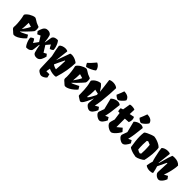

<svg xmlns="http://www.w3.org/2000/svg" viewBox="290 -2392 4153 4153"><g transform="rotate(45 2366.5 -316.0)"><path d="M230.5 -138.7Q245.1 -141.6 266.8 -151.9Q288.6 -162.1 327.6 -182.1Q357.9 -198.2 389.6 -213.9L431.2 -146Q409.7 -117.2 366 -80.3Q322.3 -43.5 272.2 -16.8Q222.2 9.8 181.6 9.8Q168.9 9.8 156.7 3.2Q144.5 -3.4 129.9 -18.6Q117.2 -31.2 110.8 -36.6Q100.6 -45.9 91.6 -53Q82.5 -60.1 80.1 -62Q64.9 -75.7 59.3 -87.2Q53.7 -98.6 53.7 -111.8Q53.7 -120.6 55.2 -131.3Q57.1 -149.9 57.1 -165Q57.1 -233.4 47.6 -311.5Q38.1 -389.6 27.8 -423.8Q22 -443.8 22 -450.2Q22 -469.7 51 -497.1Q80.1 -524.4 107.4 -541.5Q134.3 -558.1 171.4 -573Q208.5 -587.9 232.9 -587.9Q250 -586.9 271 -573.2Q317.9 -541.5 344.5 -528.6Q371.1 -515.6 409.7 -502L423.3 -497.1Q429.2 -494.6 431.6 -492.2Q434.1 -489.7 436.3 -483.2Q438.5 -476.6 440.9 -461.9Q443.8 -444.3 443.8 -424.3Q443.8 -385.3 433.6 -366.2Q429.2 -358.4 391.6 -316.7Q354 -274.9 305.2 -224.9Q256.3 -174.8 216.3 -138.7ZM219.2 -405.8Q219.2 -378.9 215.8 -308.6Q212.4 -238.3 208 -205.1L207.5 -203.6L221.2 -223.1Q253.4 -270 276.1 -305.9Q298.8 -341.8 314 -377.9Q287.6 -383.8 219.2 -405.8Z M766.1 -356Q776.9 -419.9 781.7 -452.1Q788.6 -495.1 792 -512.7Q795.4 -530.3 798.8 -536.1Q818.4 -566.4 850.3 -577.1Q882.3 -587.9 929.7 -587.9Q949.7 -570.8 969.2 -532.2Q988.8 -493.7 1001.5 -449.2Q1014.2 -404.8 1014.2 -372.6Q1003.4 -356.9 981.2 -344.5Q959 -332 941.4 -327.1Q931.2 -335.9 915.8 -362.5Q900.4 -389.2 889.6 -414.1L811 -321.8L902.8 -174.8L967.8 -209.5L1007.8 -161.6Q994.6 -105 970.7 -57.6Q946.8 -10.3 901.4 5.4Q882.3 10.3 862.3 10.3Q825.2 10.3 800 -5.4Q774.9 -21 766.6 -48.8Q751 -100.1 742.7 -140.9Q734.4 -181.6 726.1 -231.9H715.8Q706.5 -144 700 -96.4Q693.4 -48.8 687 -41.5Q668 -18.6 642.1 -4.2Q616.2 10.3 568.8 10.3L555.2 9.8Q535.2 -7.3 514.9 -45.7Q494.6 -84 481.4 -127.7Q468.3 -171.4 468.3 -203.6Q479.5 -219.2 501.7 -231.7Q523.9 -244.1 541.5 -249Q551.8 -240.2 567.4 -213.4Q583 -186.5 592.8 -162.1L670.9 -270L594.7 -392.6L524.9 -360.4L480.5 -415.5Q493.7 -472.2 517.6 -520Q541.5 -567.9 586.4 -583.5Q605.5 -588.4 626 -588.4Q664.1 -588.4 693.4 -571.8Q722.7 -555.2 730.5 -528.3Q741.2 -491.7 746.1 -462.6Q751 -433.6 755.4 -394Q757.8 -368.7 760.3 -354.5Z M1321.8 64.5 1340.3 144Q1329.1 161.1 1307.6 177.2Q1286.1 193.4 1261.2 203.6Q1236.3 213.9 1215.3 213.9Q1197.8 213.9 1177.7 205.3Q1157.7 196.8 1139.6 184.1Q1124.5 173.3 1116.2 165.5Q1107.9 157.7 1102.5 144.8Q1097.2 131.8 1096.2 110.8L1083.5 -250Q1066.4 -318.4 1049.8 -404.3Q1033.2 -490.2 1032.2 -513.2V-518.1Q1048.8 -545.9 1090.1 -562Q1131.3 -578.1 1173.8 -578.1Q1223.1 -578.1 1245.1 -558.1L1209.5 -255.9L1210.9 -255.4L1323.7 -568.8Q1327.6 -569.8 1335.9 -572.3Q1344.2 -574.7 1354.2 -576.4Q1364.3 -578.1 1377 -578.1Q1397.5 -578.1 1427.5 -570.3Q1457.5 -562.5 1490.7 -546.4Q1523.9 -530.3 1551.3 -506.8Q1548.8 -389.2 1527.8 -268.1Q1506.8 -147 1460.9 2.4Q1435.5 9.8 1413.1 9.8Q1365.7 9.8 1318.4 -2.4Q1271 -14.6 1244.6 -28.8Q1239.3 15.1 1228 64.5ZM1240.2 -156.2Q1259.3 -140.1 1293 -126.5Q1326.7 -112.8 1345.7 -111.8Q1351.1 -163.6 1355.5 -245.8Q1359.9 -328.1 1360.8 -379.4L1347.7 -383.3Q1320.8 -328.6 1286.1 -255.6Q1251.5 -182.6 1240.2 -156.2Z M1799.3 -138.7Q1814 -141.6 1835.7 -151.9Q1857.4 -162.1 1896.5 -182.1Q1926.8 -198.2 1958.5 -213.9L2000 -146Q1978.5 -117.2 1934.8 -80.3Q1891.1 -43.5 1841.1 -16.8Q1791 9.8 1750.5 9.8Q1737.8 9.8 1725.6 3.2Q1713.4 -3.4 1698.7 -18.6Q1686 -31.2 1679.7 -36.6Q1669.4 -45.9 1660.4 -53Q1651.4 -60.1 1648.9 -62Q1633.8 -75.7 1628.2 -87.2Q1622.6 -98.6 1622.6 -111.8Q1622.6 -120.6 1624 -131.3Q1626 -149.9 1626 -165Q1626 -233.4 1616.5 -311.5Q1606.9 -389.6 1596.7 -423.8Q1590.8 -443.8 1590.8 -450.2Q1590.8 -469.7 1619.9 -497.1Q1648.9 -524.4 1676.3 -541.5Q1703.1 -558.1 1740.2 -573Q1777.3 -587.9 1801.8 -587.9Q1818.8 -586.9 1839.8 -573.2Q1886.7 -541.5 1913.3 -528.6Q1939.9 -515.6 1978.5 -502L1992.2 -497.1Q1998 -494.6 2000.5 -492.2Q2002.9 -489.7 2005.1 -483.2Q2007.3 -476.6 2009.8 -461.9Q2012.7 -444.3 2012.7 -424.3Q2012.7 -385.3 2002.4 -366.2Q1998 -358.4 1960.4 -316.7Q1922.9 -274.9 1874 -224.9Q1825.2 -174.8 1785.2 -138.7ZM1788.1 -405.8Q1788.1 -378.9 1784.7 -308.6Q1781.2 -238.3 1776.9 -205.1L1776.4 -203.6L1790 -223.1Q1822.3 -270 1845 -305.9Q1867.7 -341.8 1882.8 -377.9Q1856.4 -383.8 1788.1 -405.8ZM1770 -608.9Q1819.3 -618.7 1882.1 -648.2Q1944.8 -677.7 1977.1 -706.1Q1977.1 -733.4 1962.6 -762Q1948.2 -790.5 1924.3 -813.2Q1900.4 -835.9 1872.1 -845.7L1846.2 -814.9Q1806.2 -767.6 1781 -740.5Q1755.9 -713.4 1721.7 -684.6Q1730 -661.6 1743.9 -640.4Q1757.8 -619.1 1770 -608.9Z M2621.1 -136.2Q2593.8 -71.3 2558.6 -30.8Q2523.4 9.8 2483.4 9.8Q2460.9 9.8 2434.8 -3.9Q2408.7 -17.6 2388.2 -39.1Q2386.7 -40.5 2378.9 -48.6Q2371.1 -56.6 2366.7 -68.4Q2362.3 -80.1 2362.3 -95.7Q2362.3 -103.5 2362.8 -107.9Q2364.7 -129.9 2370.6 -222.7L2372.1 -241.7L2369.6 -242.7Q2342.8 -171.4 2307.6 -100.1Q2272.5 -28.8 2241.7 -2.4Q2227.5 9.8 2212.9 9.8Q2201.7 9.8 2190.2 3.7Q2178.7 -2.4 2160.6 -15.1Q2152.3 -21 2139.2 -28.3Q2118.2 -40 2107.2 -49.6Q2096.2 -59.1 2095.7 -71.8L2095.2 -112.3Q2094.2 -183.1 2092 -229.7Q2089.8 -276.4 2082.5 -330.8Q2075.2 -385.3 2060.1 -437Q2054.2 -457 2054.2 -463.9Q2054.2 -469.7 2056.9 -475.6Q2059.6 -481.4 2066.4 -490.7Q2092.8 -525.4 2128.9 -546.6Q2165 -567.9 2194.8 -576.7Q2224.6 -585.4 2242.7 -587.9Q2277.3 -564 2303 -530Q2328.6 -496.1 2360.4 -443.4L2362.8 -444.3Q2358.4 -500 2346.9 -588.1Q2335.4 -676.3 2333.5 -691.9Q2325.7 -751.5 2324.7 -761.2Q2333.5 -772 2361.6 -779.8Q2389.6 -787.6 2423.8 -787.6Q2460.9 -787.6 2495.1 -777.1Q2529.3 -766.6 2553.7 -744.1Q2554.2 -741.7 2554.2 -728Q2554.2 -677.2 2546.6 -560.1Q2539.1 -442.9 2525.6 -326.2Q2512.2 -209.5 2494.6 -150.4L2578.1 -195.3ZM2361.3 -338.9 2362.3 -350.6 2361.8 -377.9Q2342.8 -382.8 2299.3 -391.6L2258.8 -400.4L2259.8 -348.1Q2261.2 -267.6 2242.2 -172.4L2256.8 -165.5Q2280.3 -189 2311.8 -244.4Q2343.3 -299.8 2361.3 -338.9Z M2760.3 -589.4Q2777.3 -592.3 2806.2 -614Q2835 -635.7 2861.3 -664.3Q2887.7 -692.9 2897.9 -714.8Q2884.8 -771.5 2836.7 -796.1Q2788.6 -820.8 2729.5 -820.8Q2698.7 -731.9 2662.1 -649.4Q2679.7 -628.4 2710.9 -609.1Q2742.2 -589.8 2760.3 -589.4ZM2664.1 -157.7Q2682.1 -206.1 2694.8 -242.7L2630.9 -497.1Q2646 -515.1 2671.4 -531.5Q2696.8 -547.9 2727.3 -557.9Q2757.8 -567.9 2787.1 -567.9Q2835.4 -567.9 2867.7 -539.6Q2865.2 -524.9 2861.3 -487.3Q2851.6 -395.5 2841.3 -319.6Q2831.1 -243.7 2818.4 -191.4L2809.1 -153.3L2882.3 -186L2920.9 -125Q2899.4 -75.2 2864.3 -32.7Q2829.1 9.8 2786.6 9.8Q2763.7 9.8 2730.5 -8.1Q2697.3 -25.9 2673.1 -52.2Q2648.9 -78.6 2648.9 -103.5Q2648.9 -112.8 2650.9 -120.1Q2652.8 -127.4 2664.1 -157.7Z M3322.3 -170.4Q3312 -144 3280 -100.1Q3248 -56.2 3210.2 -23.2Q3172.4 9.8 3143.1 9.8Q3113.3 9.8 3075 -9.8Q3036.6 -29.3 3009 -59.1Q2981.4 -88.9 2980.5 -117.2Q2980.5 -127.9 2986.8 -154.5Q2993.2 -181.2 3012.2 -242.2L2987.8 -417L2940.9 -419.9Q2935.5 -434.6 2933.1 -454.1Q2930.7 -473.6 2930.7 -492.2Q2930.7 -502.4 2931.2 -506.3L2985.8 -525.4L3015.6 -702.6Q3023.4 -706.5 3038.8 -709.2Q3054.2 -711.9 3072.3 -711.9Q3097.2 -711.9 3121.6 -707Q3146 -702.1 3164.1 -692.4L3158.7 -555.2L3267.1 -577.1Q3287.1 -543 3287.1 -502.9Q3287.1 -479 3282 -460.7Q3276.9 -442.4 3267.6 -417.5Q3211.9 -413.1 3153.8 -410.6L3154.8 -152.3L3260.3 -239.3Z M3464.4 -589.4Q3481.4 -592.3 3510.3 -614Q3539.1 -635.7 3565.4 -664.3Q3591.8 -692.9 3602.1 -714.8Q3588.9 -771.5 3540.8 -796.1Q3492.7 -820.8 3433.6 -820.8Q3402.8 -731.9 3366.2 -649.4Q3383.8 -628.4 3415 -609.1Q3446.3 -589.8 3464.4 -589.4ZM3368.2 -157.7Q3386.2 -206.1 3398.9 -242.7L3335 -497.1Q3350.1 -515.1 3375.5 -531.5Q3400.9 -547.9 3431.4 -557.9Q3461.9 -567.9 3491.2 -567.9Q3539.6 -567.9 3571.8 -539.6Q3569.3 -524.9 3565.4 -487.3Q3555.7 -395.5 3545.4 -319.6Q3535.2 -243.7 3522.5 -191.4L3513.2 -153.3L3586.4 -186L3625 -125Q3603.5 -75.2 3568.4 -32.7Q3533.2 9.8 3490.7 9.8Q3467.8 9.8 3434.6 -8.1Q3401.4 -25.9 3377.2 -52.2Q3353 -78.6 3353 -103.5Q3353 -112.8 3355 -120.1Q3356.9 -127.4 3368.2 -157.7Z M4122.1 -370.6Q4122.1 -302.2 4110.1 -215.1Q4098.1 -127.9 4084.5 -78.1Q4076.2 -67.9 4052.2 -52.7Q4028.3 -37.6 4004.4 -25.4Q3972.2 -9.3 3948.7 -1Q3925.3 7.3 3901.9 9.8Q3868.7 6.8 3823.7 -4.9Q3778.8 -16.6 3740 -33Q3701.2 -49.3 3684.1 -66.4Q3668.9 -163.1 3660.9 -233.4Q3652.8 -303.7 3652.8 -370.1Q3652.8 -431.2 3661.6 -491.2Q3675.3 -508.3 3717.3 -529.5Q3759.3 -550.8 3806.6 -567.6Q3854 -584.5 3879.4 -587.9Q3919.9 -584 3966.8 -568.4Q4013.7 -552.7 4053.5 -529.8Q4093.3 -506.8 4114.3 -481.9Q4118.7 -460.4 4120.4 -436.8Q4122.1 -413.1 4122.1 -370.6ZM3824.7 -289.6Q3824.7 -211.4 3831.5 -142.6Q3871.6 -116.2 3912.6 -107.4L3939.5 -126Q3943.4 -166.5 3943.4 -234.4Q3943.4 -311 3935.1 -390.6L3859.9 -421.4L3830.6 -407.2Q3824.7 -348.6 3824.7 -289.6Z M4376.5 -175.8Q4401.4 -102.1 4417.5 -11.7Q4387.2 9.8 4326.2 9.8Q4292.5 9.8 4256.8 -1.5Q4221.2 -12.7 4203.6 -32.2Q4213.4 -88.4 4220.5 -118.4Q4227.5 -148.4 4237.8 -179.7Q4226.6 -206.1 4209 -279.3Q4191.4 -352.5 4177.7 -424.8Q4164.1 -497.1 4164.1 -514.6L4164.6 -518.1Q4180.7 -545.4 4223.9 -560.8Q4267.1 -576.2 4311 -576.2Q4361.8 -576.2 4381.8 -558.1L4346.2 -252.4L4354 -251Q4361.8 -276.9 4370.8 -310.1Q4379.9 -343.3 4383.8 -358.4Q4401.9 -427.7 4416 -475.3Q4430.2 -522.9 4449.7 -568.8Q4472.7 -576.2 4514.6 -576.2Q4565.9 -576.2 4610.4 -559.8Q4654.8 -543.5 4686 -506.8Q4686 -465.3 4675.5 -402.1Q4665 -338.9 4646.7 -271.7Q4628.4 -204.6 4606.9 -151.9L4689.9 -195.3L4733.4 -136.2Q4722.2 -103 4700.7 -69.1Q4679.2 -35.2 4652.3 -12.7Q4625.5 9.8 4599.1 9.8Q4576.7 9.8 4550.5 -2.9Q4524.4 -15.6 4506.3 -35.2Q4488.8 -53.7 4482.2 -69.3Q4475.6 -85 4476.6 -107.9L4488.8 -377L4474.6 -381.3Q4417.5 -255.4 4376.5 -175.8Z"/></g></svg>

Font: Fruktur
Style: Regular
Weight: 400
Designer: Viktoriya Grabowska
Foundry: Viktoriya Grabowska
Version: Version 1.004; ttfautohint (v1.4.1)